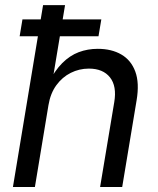

<svg xmlns="http://www.w3.org/2000/svg" viewBox="-20 -748 631 768"><path d="M173.8 -327.1 119.6 0H31.7L152.3 -727.5H240.2L188 -413.6H172.9Q198.2 -464.8 228.8 -495.4Q259.3 -525.9 294.9 -539.3Q330.6 -552.7 371.1 -552.7Q426.3 -552.7 465.3 -530Q504.4 -507.3 521.2 -461.7Q538.1 -416 526.4 -346.7L468.8 0H380.4L437 -339.4Q447.8 -403.3 419.9 -438.5Q392.1 -473.6 335.4 -473.6Q296.9 -473.6 262.9 -456.5Q229 -439.5 205.3 -407Q181.6 -374.5 173.8 -327.1ZM58.6 -603 69.8 -670.4H385.3L374 -603Z"/></svg>

Font: Adwaita Sans
Style: Italic
Weight: 400
Italic angle: -9.39999°
Designer: Rasmus Andersson
Foundry: rsms
Version: Version 4.001;git-9221beed3